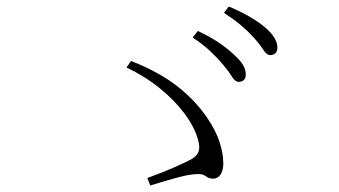

<svg xmlns="http://www.w3.org/2000/svg" viewBox="-20 -726 1040 589"><path d="M712 -475Q701 -475 691 -491.5Q681 -508 664 -528Q648 -547 625.5 -568.5Q603 -590 571 -611L587 -631Q625 -613 651.5 -595Q678 -577 696 -560Q716 -542 725 -527.5Q734 -513 734 -497Q734 -486 728 -480.5Q722 -475 712 -475ZM634 -178Q624 -178 618 -181.5Q612 -185 606 -188.5Q600 -192 588 -192Q564 -192 526.5 -182Q489 -172 441 -157L432 -180Q479 -197 513 -212Q547 -227 566 -237Q584 -247 589 -260.5Q594 -274 588 -296Q577 -336 546.5 -377Q516 -418 470.5 -455Q425 -492 368 -519L382 -539Q471 -504 527.5 -458.5Q584 -413 618 -361Q642 -325 653.5 -290.5Q665 -256 665 -224Q665 -210 661 -199.5Q657 -189 650 -183.5Q643 -178 634 -178ZM809 -557Q798 -557 787.5 -573.5Q777 -590 760 -609Q742 -629 721 -647Q700 -665 667 -687L682 -706Q720 -690 747 -674Q774 -658 792 -643Q812 -626 821.5 -610.5Q831 -595 831 -580Q831 -568 824.5 -562.5Q818 -557 809 -557Z"/></svg>

Font: Noto Serif JP ExtraLight
Style: Regular
Weight: 200
Designer: Ryoko NISHIZUKA  (kana & ideographs); Frank Grießhammer (Latin, Greek & Cyrillic); Wenlong ZHANG  (bopomofo); Sandoll Co
Foundry: Adobe
Version: Version 2.002-H1;hotconv 1.1.0;makeotfexe 2.6.0